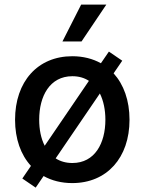

<svg xmlns="http://www.w3.org/2000/svg" viewBox="-20 -802 642 853"><path d="M138.5 31.6 173.7 -19.9C209.9 0.4 252.8 11.4 301.1 11.4C454.9 11.4 555.4 -101.2 555.4 -269.9C555.4 -355.5 529.8 -426.5 484.7 -476.2L523.1 -532.3L463.8 -572.8L428.3 -521C392 -541.2 349.1 -552.2 301.1 -552.2C147.4 -552.2 46.9 -439.6 46.9 -269.9C46.9 -185 72.4 -114 117.5 -65L79.2 -8.9ZM154.1 -270.2C154.1 -374.6 201 -463.4 301.5 -463.4C330.6 -463.4 354.8 -456 375 -442.8L178.6 -154.5C161.9 -186.8 154.1 -227.3 154.1 -270.2ZM227.3 -98.4 423.7 -386.7C440 -354 448.2 -313.6 448.2 -270.2C448.2 -165.5 401.3 -77.8 301.5 -77.8C272.4 -77.8 247.5 -85.2 227.3 -98.4ZM257.5 -617.9H342.3L452.4 -781.6H340.6Z"/></svg>

Font: Margiela Sans Medium
Style: Regular
Weight: 500
Designer: Stefan Endress, Andreas Faust
Version: Version 1.100;FEAKit 1.0